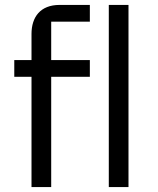

<svg xmlns="http://www.w3.org/2000/svg" viewBox="-20 -760 640 780"><path d="M108 0H188V-448H345V-516H188V-672H345V-740H222C144 -740 108 -691 108 -622V-516H38V-448H108ZM422 0H502V-740H422Z"/></svg>

Font: IBM Plex Mono
Style: Regular
Weight: 400
Monospace: yes
Designer: Mike Abbink, Paul van der Laan, Pieter van Rosmalen
Foundry: Bold Monday
Version: Version 2.004